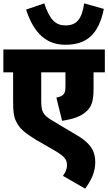

<svg xmlns="http://www.w3.org/2000/svg" viewBox="-20 -916 643 1141"><path d="M597 -863 480 -896C467 -804 436 -765 370 -765C310 -765 276 -798 243 -896L135 -859C183 -713 259 -650 369 -650C491 -650 566 -708 597 -863ZM603 -486V-622H0V-486H58V-317C58 -252 61 -224 77 -192C95 -154 126 -127 191 -87L307 -20C368 16 378 35 378 66C378 93 365 114 354 129L486 205C519 160 546 111 546 48C546 -3 532 -56 441 -110L295 -197C231 -234 225 -255 225 -323V-486H369V-403C369 -373 365 -362 355 -353C348 -346 337 -340 315 -336L349 -198C417 -209 460 -224 491 -252C525 -280 536 -318 536 -390V-486Z"/></svg>

Font: Noto Sans SemiCondensed Black
Style: Italic
Weight: 900
Width: 4
Italic angle: -12°
Designer: Monotype Design Team
Foundry: Monotype Imaging Inc.
Version: Version 2.013